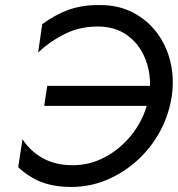

<svg xmlns="http://www.w3.org/2000/svg" viewBox="-20 -730 705 760"><path d="M155 -311 167 -390H574Q575 -452 551.5 -505.5Q528 -559 482 -591.5Q436 -624 371 -625Q298 -626 237.5 -596Q177 -566 131 -522L147 -634Q196 -671 251 -691Q306 -711 376 -710Q449 -710 506 -680.5Q563 -651 601 -600.5Q639 -550 654.5 -485.5Q670 -421 660 -350Q649 -276 614 -211Q579 -146 525 -96.5Q471 -47 404 -18.5Q337 10 262 10Q195 10 145 -9Q95 -28 52 -68L69 -179Q101 -130 151 -103Q201 -76 268 -76Q335 -76 394.5 -107.5Q454 -139 497.5 -192Q541 -245 561 -311Z"/></svg>

Font: Von Book
Style: Italic
Weight: 400
Version: Version 4.000; ttfautohint (v1.8.4.7-5d5b)